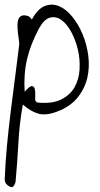

<svg xmlns="http://www.w3.org/2000/svg" viewBox="-28 -461 425 818"><path d="M6.8 330.1Q-9.8 318.4 -7.8 299.8Q-4.9 227.5 2 156.2Q8.8 85 17.6 14.6Q26.4 -55.7 35.6 -126.5Q44.9 -197.3 53.7 -269.5Q54.7 -275.4 52.7 -288.6Q50.8 -301.8 48.8 -317.4Q46.9 -333 46.4 -349.1Q45.9 -365.2 49.8 -377Q53.7 -388.7 63.5 -393.6Q73.2 -398.4 91.8 -392.6Q94.7 -391.6 101.1 -385.7Q107.4 -379.9 107.4 -377Q131.8 -422.9 162.1 -435.1Q192.4 -447.3 222.7 -435.1Q252.9 -422.9 279.3 -390.6Q305.7 -358.4 323.7 -315.4Q341.8 -272.5 348.1 -223.6Q354.5 -174.8 343.8 -128.9Q333 -83 302.2 -44.9Q271.5 -6.8 214.8 14.6Q168.9 32.2 136.2 23.4Q103.5 14.6 69.3 -15.6Q54.7 65.4 50.3 148.9Q45.9 232.4 38.1 315.4Q33.2 329.1 27.3 334.5Q21.5 339.8 6.8 330.1ZM123 -31.2Q124 -30.3 126.5 -27.3Q128.9 -24.4 129.9 -24.4Q192.4 -17.6 231.4 -36.6Q270.5 -55.7 289.6 -89.4Q308.6 -123 311 -166Q313.5 -209 303.7 -250Q293.9 -291 275.4 -325.2Q256.8 -359.4 233.4 -376Q210 -392.6 184.6 -385.7Q159.2 -378.9 137.7 -338.9Q102.5 -273.4 87.4 -209.5Q72.3 -145.5 77.1 -70.3Q98.6 -94.7 107.9 -94.2Q117.2 -93.8 120.1 -82Q123 -70.3 122.1 -53.7Q121.1 -37.1 123 -31.2Z"/></svg>

Font: Give You Glory
Style: Regular
Weight: 400
Designer: Kimberly Geswein
Foundry: Kimberly Geswein
Version: Version 1.002